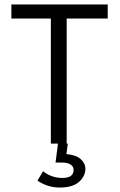

<svg xmlns="http://www.w3.org/2000/svg" viewBox="-20 -644 540 861"><path d="M208 0V-561H31V-624H463V-561H279V0ZM247 197Q194 197 148 166L173 124Q211 154 260 154Q310 154 310 118Q310 102 296 93.5Q282 85 259 85H229L240 0H284L278 47Q322 51 342.5 70Q363 89 363 112Q363 146 334.5 171.5Q306 197 247 197Z"/></svg>

Font: Inconsolata Nerd Font Mono
Style: Regular
Weight: 400
Monospace: yes
Designer: Raph Levien, Cyreal, Brenton Simpson
Foundry: Raph Levien, Cyreal, Google
Version: Version 3.000; ttfautohint (v1.8.3);Nerd Fonts 3.0.2